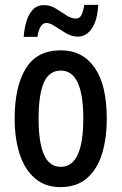

<svg xmlns="http://www.w3.org/2000/svg" viewBox="-20 -756 498 786"><path d="M417 -271Q417 -189 397.5 -126Q378 -63 336 -26.5Q294 10 227 10Q165 10 123 -26Q81 -62 60.5 -125.5Q40 -189 40 -271Q40 -401 85.5 -475.5Q131 -550 229 -550Q318 -550 367.5 -479Q417 -408 417 -271ZM138 -270Q138 -173 160 -123Q182 -73 229 -73Q321 -73 321 -271Q321 -467 229 -467Q181 -467 159.5 -418Q138 -369 138 -270ZM77 -605Q79 -636 87.5 -666Q96 -696 113.5 -715.5Q131 -735 161 -735Q186 -735 208.5 -721Q231 -707 251.5 -693.5Q272 -680 291 -680Q306 -680 313.5 -695Q321 -710 325 -736H382Q379 -673 356 -639.5Q333 -606 299 -606Q274 -606 250.5 -620Q227 -634 206 -648Q185 -662 170 -662Q142 -662 133 -605Z"/></svg>

Font: Noto Sans Georgian ExtraCondensed Medium
Style: Regular
Weight: 500
Width: 2
Designer: Monotype Design Team, Akaki Razmadze
Foundry: Google LLC
Version: Version 2.005; ttfautohint (v1.8.4.7-5d5b)